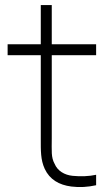

<svg xmlns="http://www.w3.org/2000/svg" viewBox="-20 -739 435 766"><path d="M186.5 -518.8H363.5V-562.5H186.5V-718.8H142.7V-562.5H10.4V-518.8H142.7V-186.5C142.7 -137.5 141.7 -102.1 158.3 -65.6C178.1 -22.9 215.6 -1 264.6 5.2C297.9 9.4 330.2 7.3 363.5 0V-41.7C335.4 -35.4 301 -34.4 269.8 -37.5C237.5 -40.6 209.4 -57.3 197.9 -85.4C183.3 -111.5 186.5 -137.5 186.5 -186.5Z"/></svg>

Font: Manrope3 Thin
Style: Regular
Weight: 100
Width: 4
Designer: Mikhail Sharanda
Foundry: Mikhail Sharanda
Version: Version 3.000;PS 003.000;hotconv 1.0.88;makeotf.lib2.5.64775